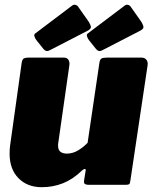

<svg xmlns="http://www.w3.org/2000/svg" viewBox="-20 -770 641 800"><path d="M154 10Q94 10 57 -27.5Q20 -65 20 -130Q20 -138 20.5 -147Q21 -156 22 -163L70 -506Q72 -521 78 -525.5Q84 -530 100 -530H246Q259 -530 265 -521Q271 -512 269 -498L223 -176Q222 -172 222 -168.5Q222 -165 222 -163Q222 -145 232 -137.5Q242 -130 258 -130Q284 -130 306.5 -144Q329 -158 345 -175L394 -507Q396 -522 402.5 -526Q409 -530 426 -530H569Q583 -530 590 -521Q597 -512 595 -498L523 -16Q522 -6 518.5 -3Q515 0 506 0H348Q340 0 334.5 -3Q329 -6 330 -16L337 -60Q338 -66 333.5 -66Q329 -66 321 -59Q284 -23 242.5 -6.5Q201 10 154 10ZM350 -679Q356 -669 358.5 -660Q361 -651 347 -643L192 -563Q179 -556 173 -557.5Q167 -559 161 -566L133 -601Q127 -608 124 -617Q121 -626 126 -630L281 -747Q288 -752 295.5 -749.5Q303 -747 307 -740ZM569 -679Q575 -669 577.5 -660Q580 -651 566 -643L411 -563Q398 -556 392 -557.5Q386 -559 380 -566L352 -601Q346 -608 343 -617Q340 -626 345 -630L500 -747Q507 -752 514.5 -749.5Q522 -747 526 -740Z"/></svg>

Font: Libre Franklin Thin Black
Style: Italic
Weight: 900
Italic angle: -8°
Version: Version 2.000